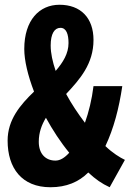

<svg xmlns="http://www.w3.org/2000/svg" viewBox="-20 -775 545 807"><path d="M213 -100C172 -100 143 -128 143 -179C143 -218 155 -250 173 -280C201 -229 234 -178 271 -133C252 -112 233 -100 213 -100ZM234 -658C259 -658 268 -631 268 -594C268 -550 245 -513 214 -477C201 -515 193 -551 193 -584C193 -633 209 -658 234 -658ZM505 -103C484 -113 453 -132 423 -161C458 -235 480 -319 494 -413H373C366 -356 353 -304 337 -259C308 -297 280 -339 258 -380C315 -441 373 -506 373 -607C373 -700 319 -755 230 -755C146 -755 82 -691 82 -569C82 -521 97 -458 123 -390C65 -334 12 -272 12 -184C12 -68 72 12 192 12C259 12 311 -10 351 -50C381 -22 408 -3 441 12Z"/></svg>

Font: Noto Sans Mono CJK JP Bold
Style: Regular
Weight: 700
Designer: Ryoko NISHIZUKA (kana & ideographs); Paul D. Hunt (Latin, Greek & Cyrillic); Wenlong ZHANG (bopomofo); Sandoll Communica
Foundry: Adobe Systems Incorporated
Version: Version 1.004;PS 1.004;hotconv 1.0.82;makeotf.lib2.5.63406